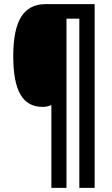

<svg xmlns="http://www.w3.org/2000/svg" viewBox="-20 -780 540 927"><path d="M228 -273V127H301V-690H363V127H437V-760H200C91 -760 44 -675 44 -509C44 -344 88 -264 185 -264C202 -264 216 -267 228 -273Z"/></svg>

Font: Noto Sans Mono ExtraCondensed ExtraBold
Style: Regular
Weight: 800
Width: 2
Designer: Monotype Design Team
Foundry: Monotype Imaging Inc.
Version: Version 2.014